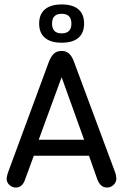

<svg xmlns="http://www.w3.org/2000/svg" viewBox="-20 -834 554 863"><path d="M380 -134 417 -29Q431 9 461 9Q478 9 490.5 -3Q503 -15 503 -31Q503 -44 498 -58L312 -558Q303 -582 290 -593.5Q277 -605 257 -605Q236 -605 223 -593.5Q210 -582 200 -557L15 -56Q13 -49 11.5 -42.5Q10 -36 10 -30Q10 -14 22.5 -2.5Q35 9 51 9Q81 9 93 -28L132 -134ZM358 -206H154L257 -487ZM257 -814Q208 -814 182 -792Q156 -770 156 -728Q156 -686 182 -664Q208 -642 257 -642Q307 -642 332.5 -664Q358 -686 358 -728Q358 -770 332.5 -792Q307 -814 257 -814ZM257 -772Q301 -772 301 -728Q301 -684 257 -684Q214 -684 214 -728Q214 -772 257 -772Z"/></svg>

Font: Beiruti Medium
Style: Regular
Weight: 500
Designer: Arlette Boutros
Foundry: Boutros
Version: Version 1.41